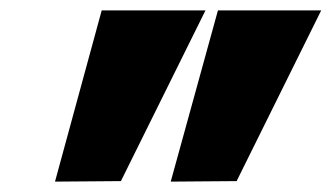

<svg xmlns="http://www.w3.org/2000/svg" viewBox="-20 -720 639 370"><path d="M176 -700 86 -370 213 -371 376 -700ZM400 -700 309 -370 436 -371 599 -700Z"/></svg>

Font: Jost Black
Style: Italic
Weight: 900
Italic angle: -5°
Version: Version 3.710